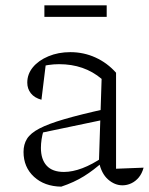

<svg xmlns="http://www.w3.org/2000/svg" viewBox="-20 -688 557 718"><path d="M438 5Q409 5 384 -17Q359 -39 350 -83L360 -393Q295 -448 201 -448Q181 -448 161 -445Q141 -442 122 -437L152 -454L135 -315Q109 -322 95.5 -339Q82 -356 82 -379Q82 -411 103 -436.5Q124 -462 161 -477.5Q198 -493 243 -493Q293 -493 337 -473Q381 -453 414 -416V-57L517 -61Q511 -39 499 -24.5Q487 -10 471 -2.5Q455 5 438 5ZM209 10Q146 9 107 -27Q68 -63 68 -120Q68 -148 81 -169Q94 -190 127.5 -207.5Q161 -225 221 -242.5Q281 -260 376 -281V-242L123 -189L143 -200Q138 -184 135.5 -167Q133 -150 133 -135Q133 -92 154.5 -68.5Q176 -45 219 -45Q251 -45 288 -59Q325 -73 366 -101V-84Q331 -52 294 -29Q257 -6 209 10ZM146 -625V-668H379V-625Z"/></svg>

Font: Piazzolla Thin ExtraLight
Style: Regular
Weight: 250
Version: Version 2.005